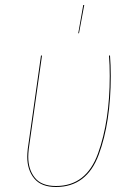

<svg xmlns="http://www.w3.org/2000/svg" viewBox="-20 -739 535 768"><path d="M423 -435Q423 -250 375 -120.5Q327 9 204 9Q145 9 117 -25Q89 -59 89 -112Q89 -123 91 -143L144 -517H148L95 -143Q93 -123 93 -112Q93 -61 119.5 -28Q146 5 204 5Q325 5 372 -125Q419 -255 419 -435Q419 -480 416 -517H420Q423 -480 423 -435ZM317 -719 296 -606H293L313 -719Z"/></svg>

Font: Fira Sans Condensed Four
Style: Italic
Weight: 100
Width: 3
Italic angle: -8°
Designer: bBox Type GmbH & Carrois Corporate GbR & Edenspiekermann AG
Foundry: bBox Type GmbH & Carrois Corporate GbR & Edenspiekermann AG
Version: Version 4.301